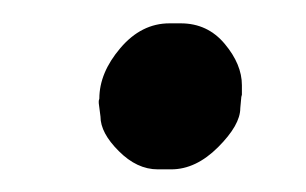

<svg xmlns="http://www.w3.org/2000/svg" viewBox="-20 -389 266 167"><path d="M189.9 -304.7Q189.9 -304.7 189 -294.9Q189 -280.3 169.7 -261Q150.4 -241.7 128.9 -241.7H117.2Q99.1 -241.7 83.3 -257.6Q67.4 -273.4 67.4 -287.6L65.9 -299.3V-301.3L66.4 -303.2Q66.4 -325.7 84.7 -347.2Q103 -368.7 127.4 -368.7H137.2Q160.6 -368.7 175.5 -350.8Q190.4 -333 190.4 -314.9V-306.6Z"/></svg>

Font: Averia Serif Libre
Style: Italic
Weight: 400
Italic angle: -7.90001°
Version: Version 1.002